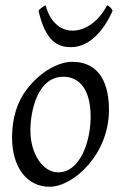

<svg xmlns="http://www.w3.org/2000/svg" viewBox="-20 -693 461 733"><path d="M222 -400C275 -400 326 -362 326 -247C326 -153 286 -35 202 -35C144 -35 96 -105 96 -195C96 -264 121 -400 222 -400ZM396 -273C396 -362 368 -457 255 -457C205 -457 134 -421 80 -349C47 -305 26 -244 26 -168C26 -54 83 20 169 20C260 20 396 -103 396 -273ZM389 -673C358 -614 309 -576 256 -576C215 -576 172 -605 154 -673C136 -663 131 -657 127 -652C154 -534 201 -513 251 -513C315 -513 371 -565 410 -652C404 -664 400 -667 389 -673Z"/></svg>

Font: Temporarium
Style: Italic
Weight: 400
Italic angle: -7°
Version: Version 1.1